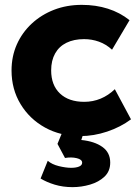

<svg xmlns="http://www.w3.org/2000/svg" viewBox="-20 -545 576 790"><path d="M310 15Q229 15 165.2 -20.2Q101.5 -55.5 64.5 -116.8Q27.5 -178 27.5 -255Q27.5 -313 49.2 -362Q71 -411 110.5 -447.8Q150 -484.5 202.5 -504.8Q255 -525 316.5 -525Q374.5 -525 424 -509.2Q473.5 -493.5 513 -462L441 -340.5Q416.5 -363 387.2 -373.5Q358 -384 326 -384Q284 -384 253.5 -369Q223 -354 206.8 -325Q190.5 -296 190.5 -255.5Q190.5 -194.5 226.8 -160.2Q263 -126 326.5 -126Q362.5 -126 394.2 -139.2Q426 -152.5 452.5 -178L519 -54Q476 -22 420.8 -3.5Q365.5 15 310 15ZM278.5 225Q239 225 205.2 214.8Q171.5 204.5 147 189.5L176.5 116.5Q193.5 131.5 222.2 138.5Q251 145.5 272.5 145.5Q293 145.5 305.5 140.2Q318 135 318 124.5Q318 111 295.8 105.8Q273.5 100.5 247.5 105L216.5 47L244 -20H331L314.5 31Q369 36.5 401.2 59.5Q433.5 82.5 433.5 124Q433.5 159.5 410 181.8Q386.5 204 350.8 214.5Q315 225 278.5 225Z"/></svg>

Font: Geologica Cursive
Style: Bold
Weight: 700
Designer: Sindre Bremnes, Frode Helland
Foundry: Monokrom Skriftforlag AS
Version: Version 1.010;gftools[0.9.28]